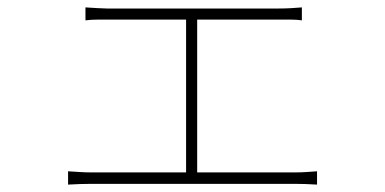

<svg xmlns="http://www.w3.org/2000/svg" viewBox="-20 -512 1040 519"><path d="M211 -492Q227 -491 244.5 -490Q262 -489 269 -489H733Q752 -489 767.5 -490Q783 -491 796 -492V-457Q783 -459 766.5 -459Q750 -459 733 -459H270Q263 -459 244.5 -459Q226 -459 211 -457ZM483 -30V-470H513V-30ZM164 -49Q180 -48 195.5 -47Q211 -46 225 -46H779Q794 -46 808.5 -47Q823 -48 837 -49V-13Q823 -14 806.5 -14.5Q790 -15 779 -15H225Q211 -15 196 -14.5Q181 -14 164 -13Z"/></svg>

Font: Shanggu Sans SC VF
Style: Regular
Weight: 250
Designer: GuiWonder
Version: Version 1.021